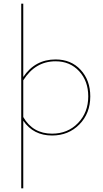

<svg xmlns="http://www.w3.org/2000/svg" viewBox="-20 -731 559 1040"><path d="M281 -409Q365 -409 417 -352.5Q469 -296 469 -209Q469 -117 410 -57Q351 3 262 3Q161 3 106 -77V289H95V-711H106V-314Q170 -409 281 -409ZM262 -7Q347 -7 402.5 -64.5Q458 -122 458 -209Q458 -292 408.5 -345.5Q359 -399 281 -399Q171 -399 106 -296V-97Q158 -7 262 -7Z"/></svg>

Font: EauTest Hairline
Style: Regular
Weight: 250
Designer: Christian Thalmann (Catharsis Fonts)
Version: Version 0.001;PS 000.001;hotconv 1.0.88;makeotf.lib2.5.64775